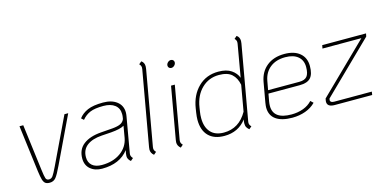

<svg xmlns="http://www.w3.org/2000/svg" viewBox="-69 -1088 2969 1477"><g transform="rotate(-15 1415.0 -350.0)"><path d="M113 -99 66 -470H96L143 -99Q149 -50 155 -33Q161 -16 180 -16Q199 -16 211 -32.5Q223 -49 247 -99L424 -470H454L277 -99Q247 -35 228.5 -12.5Q210 10 179 10Q156 10 144 0.5Q132 -9 125.5 -31.5Q119 -54 113 -99Z M832 -50Q831 -47 831 -40Q831 -23 846 -8L825 10Q801 -9 801 -35Q801 -42 803 -56L808 -81Q738 10 597 10Q540 10 504 -20.5Q468 -51 468 -105Q468 -177 518.5 -216Q569 -255 659 -262L752 -269Q796 -273 818 -284Q840 -295 849 -318L851 -331Q853 -340 853 -356Q853 -403 820 -428.5Q787 -454 729 -454Q661 -454 623.5 -438.5Q586 -423 558 -389L539 -406Q565 -441 610 -460.5Q655 -480 733 -480Q802 -480 843 -448Q884 -416 884 -361Q884 -348 881 -331ZM840 -267Q810 -248 734 -242L659 -237Q583 -232 540.5 -199.5Q498 -167 498 -107Q498 -65 525 -41.5Q552 -18 602 -18Q691 -18 751 -60.5Q811 -103 824 -174Z M985 -37Q985 -42 987 -56L1092 -650Q1093 -655 1093 -663Q1093 -678 1079 -692L1100 -710Q1123 -695 1123 -664Q1123 -658 1121 -644L1016 -50Q1015 -46 1015 -39Q1015 -22 1030 -8L1009 10Q985 -10 985 -37Z M1286 -625Q1286 -639 1297 -650Q1308 -661 1322 -661Q1333 -661 1340 -654Q1347 -647 1347 -637Q1347 -623 1336 -612Q1325 -601 1311 -601Q1300 -601 1293 -608Q1286 -615 1286 -625ZM1198 -37Q1198 -42 1200 -56L1273 -470H1303L1229 -50Q1228 -46 1228 -39Q1228 -22 1243 -8L1222 10Q1198 -10 1198 -37Z M1775 -50Q1774 -46 1774 -39Q1774 -22 1789 -8L1768 10Q1756 0 1749 -11.5Q1742 -23 1742 -42Q1742 -58 1746 -74Q1682 10 1571 10Q1489 10 1445 -35Q1401 -80 1401 -163Q1401 -186 1406 -219L1411 -251Q1427 -355 1491 -417.5Q1555 -480 1651 -480Q1716 -480 1754 -454Q1792 -428 1806 -390L1851 -649Q1852 -654 1852 -662Q1852 -677 1838 -691L1859 -709Q1882 -694 1882 -663Q1882 -657 1880 -643ZM1796 -337Q1785 -393 1751 -423.5Q1717 -454 1649 -454Q1568 -454 1511.5 -399Q1455 -344 1441 -251L1436 -219Q1432 -195 1432 -168Q1432 -97 1468 -56.5Q1504 -16 1573 -16Q1695 -16 1760 -132Z M1970 -156Q1967 -138 1967 -122Q1967 -16 2112 -16Q2163 -16 2206 -32Q2249 -48 2277 -79L2298 -59Q2265 -25 2216.5 -7.5Q2168 10 2112 10Q2027 10 1981.5 -22.5Q1936 -55 1936 -118Q1936 -130 1940 -156L1968 -314Q1982 -392 2037 -436Q2092 -480 2177 -480Q2256 -480 2300 -442.5Q2344 -405 2344 -340Q2344 -275 2317.5 -246Q2291 -217 2230 -217H1981ZM1998 -314 1985 -243H2234Q2277 -243 2295.5 -265.5Q2314 -288 2314 -340Q2314 -394 2278 -424Q2242 -454 2177 -454Q2104 -454 2057 -417Q2010 -380 1998 -314Z M2423 -50Q2421 -39 2429 -32.5Q2437 -26 2453 -26H2753L2749 0H2451Q2392 0 2392 -41Q2392 -48 2393 -52L2396 -67L2782 -444H2472L2477 -470H2826L2821 -446L2425 -59Z"/></g></svg>

Font: KoHo ExtraLight
Style: Italic
Weight: 275
Italic angle: -10°
Version: Version 1.000; ttfautohint (v1.6)